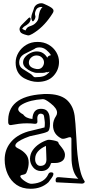

<svg xmlns="http://www.w3.org/2000/svg" viewBox="-20 -1151 546 1191"><path d="M170 20Q118 20 82.5 -4.5Q47 -29 28 -70.5Q9 -112 9 -161Q9 -220 43 -264Q81 -314 156 -336Q173 -340 197.5 -346Q222 -352 254 -360H256Q257 -365 257.5 -370Q258 -375 258 -382Q258 -387 258 -392Q258 -397 257 -402Q254 -432 250 -439Q242 -446 233 -446Q207 -446 212 -399V-396Q212 -383 197 -383Q172 -386 147 -386Q122 -386 97.5 -383Q73 -380 47 -375H45Q33 -375 31 -390Q22 -553 243 -567Q250 -568 256 -568Q262 -568 269 -568Q348 -568 390 -535Q410 -519 424 -493.5Q438 -468 443 -433Q445 -419 448 -383Q451 -347 454 -291Q455 -264 457.5 -228.5Q460 -193 465.5 -155Q471 -117 480 -83.5Q489 -50 504 -28Q508 -23 502 -17Q497 -12 489 -12L332 -20Q325 -20 325 -34Q325 -54 346 -52L466 -42Q429 -77 424 -156Q423 -189 423 -222Q423 -255 423 -289Q423 -300 414 -300Q412 -300 406.5 -299Q401 -298 391 -294Q380 -290 371 -290Q365 -290 363 -291Q309 -317 309 -373Q309 -404 328 -432Q334 -441 334 -452Q334 -479 294 -510Q259 -538 245 -536Q167 -531 120 -505Q93 -490 93 -474Q93 -457 124 -441Q140 -417 181 -413Q184 -476 234 -476Q261 -476 273 -462Q285 -448 287.5 -427Q290 -406 290 -384Q290 -341 274 -334Q266 -330 252.5 -326Q239 -322 220 -318Q177 -309 165 -306Q156 -303 134 -294Q112 -285 93.5 -272.5Q75 -260 75 -247Q75 -238 97 -228Q123 -215 140.5 -194.5Q158 -174 158 -142Q158 -129 155 -113.5Q152 -98 144 -80Q140 -70 122 -67Q104 -64 106 -56Q110 -43 136 -26Q162 -9 179 -11Q256 -16 280 -71Q285 -82 297 -82Q316 -82 310 -65Q308 -58 300.5 -47.5Q293 -37 281 -21Q237 20 170 20ZM235 -90Q204 -90 185 -113.5Q166 -137 166 -167Q167 -197 183.5 -220Q200 -243 224.5 -259Q249 -275 275 -283Q277 -284 283 -284Q288 -284 295.5 -283Q303 -282 313 -280Q342 -274 342 -267Q342 -263 347.5 -255.5Q353 -248 363 -236Q383 -211 383 -191Q383 -164 365.5 -152Q348 -140 323 -140H305Q298 -140 296 -138Q283 -90 235 -90ZM230 -122Q268 -122 268 -162Q268 -173 267 -194Q266 -215 265 -246Q199 -216 198 -167V-162Q198 -146 207 -134Q216 -122 230 -122ZM213 -643Q172 -643 129 -666Q77 -696 77 -763Q77 -795 94.5 -824.5Q112 -854 142.5 -872.5Q173 -891 213 -891Q252 -891 282 -873.5Q312 -856 329 -827.5Q346 -799 346 -767Q346 -717 311.5 -680Q277 -643 213 -643ZM197 -672Q231 -672 250.5 -678.5Q270 -685 288 -706Q278 -705 275 -703Q272 -701 269 -704Q257 -699 245 -699H208Q195 -699 175 -707.5Q155 -716 139 -730.5Q123 -745 123 -763Q123 -782 136 -797.5Q149 -813 169 -822.5Q189 -832 208 -832Q231 -832 247.5 -821Q264 -810 273 -793Q277 -800 280 -802.5Q283 -805 296 -809Q286 -826 267 -841.5Q248 -857 225 -857Q204 -857 193 -847Q179 -840 166 -833.5Q153 -827 139 -820Q99 -802 99 -763Q99 -738 120 -724Q121 -723 132 -716.5Q143 -710 163 -697Q167 -695 172.5 -691Q178 -687 186 -678Q191 -672 197 -672ZM206 -723Q229 -720 241 -733.5Q253 -747 253 -764Q253 -781 240 -794Q227 -807 206 -807Q188 -807 173.5 -794Q159 -781 159 -763Q159 -731 206 -723ZM151 -932Q112 -941 106 -953Q101 -963 101 -971Q101 -974 103 -980Q107 -988 113 -995Q121 -1003 132.5 -1014.5Q144 -1026 157 -1039Q162 -1044 165 -1042Q170 -1040 170 -1033Q170 -1026 166 -1018Q163 -1011 156.5 -1005Q150 -999 144 -995Q131 -988 126 -983Q121 -978 119 -975Q119 -974 118.5 -974Q118 -974 118 -973Q118 -971 127 -967L138 -962Q143 -973 149.5 -979.5Q156 -986 178 -993Q194 -999 208 -1016Q218 -1029 219 -1042Q221 -1060 224 -1070.5Q227 -1081 228 -1084Q236 -1101 244 -1107Q241 -1108 235 -1108Q226 -1108 216.5 -1103Q207 -1098 202 -1086Q199 -1080 198 -1075Q197 -1070 197 -1065Q197 -1062 197.5 -1059Q198 -1056 199 -1053Q200 -1051 200 -1048Q200 -1043 197 -1035Q186 -1012 180 -1021Q174 -1032 174 -1043Q174 -1048 175.5 -1053Q177 -1058 178 -1063Q185 -1082 188.5 -1092.5Q192 -1103 192 -1104Q199 -1118 211 -1124.5Q223 -1131 235 -1131Q246 -1131 253 -1127Q299 -1107 307 -1096Q312 -1091 312 -1084Q312 -1079 309 -1073Q308 -1071 304.5 -1065.5Q301 -1060 295 -1051Q246 -979 181 -941Q173 -937 165.5 -933.5Q158 -930 151 -932ZM192 -1104Q192 -1104 192 -1104Q192 -1104 192 -1104Z"/></svg>

Font: Moo Lah Lah
Style: Regular
Weight: 400
Designer: Robert E. Leuschke
Foundry: Robert E. Leuschke
Version: Version 1.010; ttfautohint (v1.8.3)